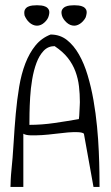

<svg xmlns="http://www.w3.org/2000/svg" viewBox="-20 -742 429 743"><path d="M175.8 -608.4Q211.9 -608.4 238.8 -587.4Q265.6 -566.4 285.6 -531.2Q305.7 -496.1 319.3 -450.2Q333 -404.3 341.8 -354Q350.6 -303.7 355.5 -252.4Q360.4 -201.2 362.3 -156.2Q364.3 -111.3 364.7 -75.2Q365.2 -39.1 365.2 -18.6H341.8L304.7 -224.6Q299.8 -229.5 282.7 -230.5Q265.6 -231.4 242.7 -229.5Q219.7 -227.5 192.9 -224.1Q166 -220.7 142.1 -219.2Q118.2 -217.8 98.6 -218.3Q79.1 -218.8 70.3 -224.6V-18.6H20.5Q20.5 -21.5 21 -29.8Q21.5 -38.1 21.5 -46.9Q21.5 -55.7 22.5 -63.5Q23.4 -71.3 23.4 -74.2Q29.3 -130.9 32.7 -189Q36.1 -247.1 41 -301.8Q45.9 -356.4 54.2 -406.2Q62.5 -456.1 78.1 -496.6Q93.8 -537.1 117.2 -565.9Q140.6 -594.7 175.8 -608.4ZM191.4 -563.5Q166 -563.5 148.9 -545.4Q131.8 -527.3 121.1 -498.5Q110.4 -469.7 104.5 -434.6Q98.6 -399.4 96.7 -365.7Q94.7 -332 94.2 -303.2Q93.8 -274.4 93.8 -258.8Q141.6 -258.8 191.4 -266.1Q241.2 -273.4 285.2 -281.2Q286.1 -285.2 286.6 -293.9Q287.1 -302.7 287.6 -313.5Q288.1 -324.2 288.6 -334Q289.1 -343.8 289.1 -346.7Q289.1 -378.9 285.6 -408.2Q282.2 -437.5 272 -465.3Q261.7 -493.2 242.7 -517.6Q223.6 -542 191.4 -563.5ZM75.2 -681.6Q72.3 -696.3 76.2 -704.1Q80.1 -711.9 87.9 -715.8Q95.7 -719.7 105.5 -720.7Q115.2 -721.7 123 -721.7Q130.9 -721.7 140.1 -720.7Q149.4 -719.7 157.2 -715.8Q165 -711.9 168.9 -704.1Q172.9 -696.3 168.9 -681.6Q166 -668 152.3 -655.3Q138.7 -642.6 123 -642.6Q115.2 -642.6 107.4 -646Q99.6 -649.4 93.3 -655.3Q86.9 -661.1 82.5 -668Q78.1 -674.8 75.2 -681.6ZM219.7 -681.6Q215.8 -696.3 220.2 -704.1Q224.6 -711.9 232.4 -715.8Q240.2 -719.7 250 -720.7Q259.8 -721.7 267.6 -721.7Q274.4 -721.7 284.2 -720.7Q293.9 -719.7 301.8 -715.8Q309.6 -711.9 313.5 -704.1Q317.4 -696.3 313.5 -681.6Q312.5 -674.8 307.6 -668Q302.7 -661.1 296.4 -655.3Q290 -649.4 282.2 -646Q274.4 -642.6 267.6 -642.6Q251 -642.6 237.3 -655.3Q223.6 -668 219.7 -681.6Z"/></svg>

Font: Annie Use Your Telescope
Style: Regular
Weight: 400
Version: Version 1.003 2001